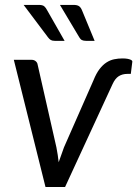

<svg xmlns="http://www.w3.org/2000/svg" viewBox="-20 -744 547 764"><path d="M35 0ZM239 0H161L35 -506H105.5Q115.5 -506 122 -500.5Q128.5 -495 129.5 -488L204.5 -157.5Q210.5 -127 213.5 -98.5L234.5 -157.5L352 -424.5Q363 -452 376 -469Q389 -486 403.8 -495.5Q418.5 -505 434.5 -508.2Q450.5 -511.5 467.5 -511.5Q479.5 -511.5 487.2 -510Q495 -508.5 499.5 -506.5Q504 -504.5 505.5 -502.2Q507 -500 506.5 -498L500.5 -450H487Q467 -450 452.5 -440.8Q438 -431.5 428 -409.5ZM272.5 -724.5Q287.5 -724.5 294.8 -719.2Q302 -714 306.5 -702.5L356.5 -581.5H322Q312.5 -581.5 306.2 -584.5Q300 -587.5 295.5 -595.5L218.5 -724.5ZM134 -724.5Q149.5 -724.5 156 -719Q162.5 -713.5 168 -702.5L237 -581.5H198Q188 -581.5 182.2 -584.8Q176.5 -588 171 -595.5L74 -724.5Z"/></svg>

Font: Lato
Style: Italic
Weight: 400
Italic angle: -7°
Designer: Lukasz Dziedzic
Foundry: tyPoland Lukasz Dziedzic
Version: Version 2.007; 2014-02-27